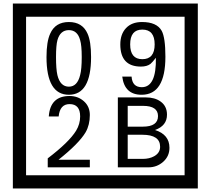

<svg xmlns="http://www.w3.org/2000/svg" viewBox="-20 -980 1195 1090"><path d="M1103 90H53V-960H1103ZM1028 15V-885H128V15ZM497 -656Q497 -442 371 -442Q244 -442 244 -656Q244 -744 265 -789Q294 -855 371 -855Q448 -855 477 -789Q497 -745 497 -656ZM444 -656Q444 -723 435 -752Q420 -809 371 -809Q322 -809 306 -752Q298 -723 298 -656Q298 -587 306 -553Q322 -488 371 -488Q419 -488 435 -554Q444 -587 444 -656ZM919 -658Q919 -442 784 -442Q687 -442 674 -545H727Q731 -485 785 -485Q868 -485 865 -652Q844 -625 834 -617Q814 -602 780 -602Q663 -602 663 -728Q663 -786 695.5 -820.5Q728 -855 786 -855Q870 -855 898 -805Q919 -766 919 -658ZM858 -728Q858 -812 788 -812Q719 -812 719 -728Q719 -644 788 -644Q858 -644 858 -728ZM490 -30H251V-81Q372 -173 412 -238Q435 -276 435 -319Q435 -389 375 -389Q320 -389 313 -319H257Q265 -435 375 -435Q423 -435 456.5 -405Q490 -375 490 -327Q490 -271 466 -229Q428 -165 312 -73H490ZM942 -141Q942 -93 906.5 -61.5Q871 -30 823 -30H649V-427H808Q859 -427 891 -404Q928 -378 928 -329Q928 -266 860 -242Q942 -216 942 -141ZM877 -321Q877 -379 792 -379H705V-261H791Q877 -261 877 -321ZM889 -147Q889 -215 788 -215H705V-78H791Q828 -78 855 -93Q889 -112 889 -147Z"/></svg>

Font: Unicode BMP Fallback SIL
Style: Regular
Weight: 400
Foundry: NRSI, SIL International
Version: Version 5.1 Based on Unicode 5.1